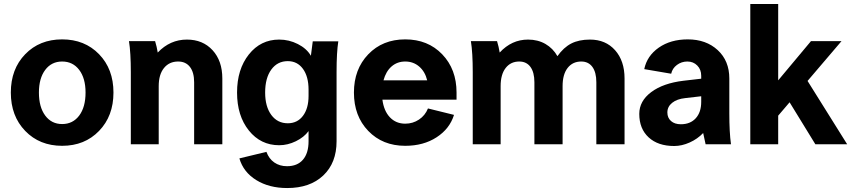

<svg xmlns="http://www.w3.org/2000/svg" viewBox="-20 -722 4270 961"><path d="M475.8 -450.7Q547.9 -376.5 547.9 -258.8Q547.9 -141.1 475.8 -66.7Q403.8 7.8 291 7.8Q178.2 7.8 106.2 -66.7Q34.2 -141.1 34.2 -258.8Q34.2 -376.5 106.2 -450.7Q178.2 -524.9 291 -524.9Q403.8 -524.9 475.8 -450.7ZM174.8 -258.8Q174.8 -186 206.3 -143.6Q237.8 -101.1 291 -101.1Q344.7 -101.1 376.5 -143.6Q408.2 -186 408.2 -258.8Q408.2 -330.1 376.5 -372.1Q344.7 -414.1 291 -414.1Q237.8 -414.1 206.3 -372.1Q174.8 -330.1 174.8 -258.8Z M625.5 -516.1H756.3Q765.1 -487.3 769.5 -459Q831.1 -523.9 915.5 -523.9Q995.1 -523.9 1043.9 -470.7Q1092.8 -417.5 1092.8 -329.1V0H951.7V-310.1Q951.7 -359.9 930.7 -387Q909.7 -414.1 871.6 -414.1Q827.1 -414.1 800.8 -381.6Q774.4 -349.1 774.4 -291V0H634.8V-359.9Q634.8 -459 625.5 -516.1Z M1524.4 -15.1V-65.9Q1502 -35.2 1460.9 -15.1Q1419.9 4.9 1377.4 4.9Q1284.7 4.9 1225.6 -68.8Q1166.5 -142.6 1166.5 -258.8Q1166.5 -375 1225.6 -449.5Q1284.7 -523.9 1377.4 -523.9Q1426.8 -523.9 1470.9 -501.5Q1515.1 -479 1536.1 -442.9Q1538.1 -461.9 1545.4 -515.1H1673.3Q1664.6 -460 1664.6 -361.8V-15.1Q1664.6 93.3 1598.1 156.2Q1531.7 219.2 1417.5 219.2Q1327.1 219.2 1262.7 179.4Q1198.2 139.6 1178.2 70.8L1313.5 38.1Q1326.2 72.8 1353 91.3Q1379.9 109.9 1416.5 109.9Q1468.3 109.9 1496.3 77.4Q1524.4 44.9 1524.4 -15.1ZM1307.1 -258.8Q1307.1 -188.5 1337.9 -146.7Q1368.7 -105 1420.4 -105Q1468.3 -105 1496.3 -142.1Q1524.4 -179.2 1524.4 -242.2V-272.9Q1524.4 -338.9 1496.3 -377.4Q1468.3 -416 1420.4 -416Q1368.7 -416 1337.9 -373.8Q1307.1 -331.5 1307.1 -258.8Z M1751.5 -258.8Q1751.5 -375.5 1823.2 -450.2Q1895 -524.9 2008.3 -524.9Q2121.6 -524.9 2193.4 -450.2Q2265.1 -375.5 2265.1 -258.8V-223.1H1894Q1901.4 -166.5 1931.6 -134.8Q1961.9 -103 2008.3 -103Q2046.4 -103 2077.1 -123.5Q2107.9 -144 2122.1 -179.2L2252.4 -147Q2231 -77.6 2165.3 -34.9Q2099.6 7.8 2008.3 7.8Q1895 7.8 1823.2 -66.7Q1751.5 -141.1 1751.5 -258.8ZM2008.3 -414.1Q1968.3 -414.1 1939.9 -389.4Q1911.6 -364.7 1899.4 -319.8H2118.2Q2107.4 -363.8 2078.1 -388.9Q2048.8 -414.1 2008.3 -414.1Z M2795.9 -291V0H2654.8V-310.1Q2654.8 -359.9 2635 -387Q2615.2 -414.1 2579.1 -414.1Q2536.1 -414.1 2511 -381.8Q2485.8 -349.6 2485.8 -291V0H2346.2V-359.9Q2346.2 -459 2336.9 -516.1H2467.8Q2476.6 -487.3 2481 -459Q2541 -523.9 2623 -523.9Q2671.9 -523.9 2710 -502Q2748 -480 2770 -440.9Q2801.3 -484.9 2839.6 -504.4Q2877.9 -523.9 2933.1 -523.9Q3011.2 -523.9 3058.6 -470.7Q3106 -417.5 3106 -329.1V0H2964.8V-310.1Q2964.8 -359.9 2945.1 -387Q2925.3 -414.1 2889.2 -414.1Q2846.2 -414.1 2821 -381.8Q2795.9 -349.6 2795.9 -291Z M3638.7 0H3511.7Q3511.2 -2.9 3505.6 -28.1Q3500 -53.2 3499.5 -56.2Q3471.2 -26.4 3431.9 -8.8Q3392.6 8.8 3354.5 8.8Q3273.4 8.8 3226.6 -34.4Q3179.7 -77.6 3179.7 -151.9Q3179.7 -216.3 3239.5 -261Q3299.3 -305.7 3401.4 -317.9L3489.7 -328.1V-342.8Q3489.7 -374 3470 -394Q3450.2 -414.1 3420.4 -414.1Q3391.1 -414.1 3368.2 -397Q3345.2 -379.9 3339.4 -353L3204.6 -376Q3218.3 -442.4 3277.3 -483.6Q3336.4 -524.9 3422.4 -524.9Q3514.2 -524.9 3572.3 -471.2Q3630.4 -417.5 3630.4 -329.1V-154.8Q3630.4 -59.6 3638.7 0ZM3387.7 -100.1Q3435.1 -100.1 3462.4 -130.1Q3489.7 -160.2 3489.7 -211.9V-240.2L3409.7 -231Q3368.2 -226.6 3344.2 -207.3Q3320.3 -188 3320.3 -159.2Q3320.3 -132.3 3338.6 -116.2Q3356.9 -100.1 3387.7 -100.1Z M3735.4 0V-702.1H3875V-319.8L4039.1 -516.1H4191.9L4022 -316.9L4220.2 0H4061L3932.1 -210L3875 -143.1V0Z"/></svg>

Font: LT Superior
Style: Bold
Weight: 400
Designer: Daniel Lyons
Foundry: LyonsType
Version: Version 1.000